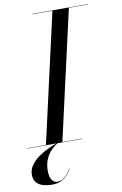

<svg xmlns="http://www.w3.org/2000/svg" viewBox="-144 -808 694 1093"><g transform="rotate(-10 202.5 -261.5)"><path d="M70 0 240 -750H335L165 0ZM-40 0V-2H280V0ZM125 -748V-750H445V-748ZM65 227Q39.5 227 16 220.5Q-7.5 214 -22.8 197.5Q-38 181 -38 151Q-38 121 -19.8 96.2Q-1.5 71.5 26.2 52Q54 32.5 83.5 19Q113 5.5 136 -2L137 0Q121.5 8.5 102.2 27Q83 45.5 69 75Q55 104.5 55 146Q55 181 67.5 198.5Q80 216 98 216Q118 216 133.5 205.8Q149 195.5 160 180.8Q171 166 178 153L180 154Q172.5 168 159.2 185Q146 202 123.2 214.5Q100.5 227 65 227Z"/></g></svg>

Font: Bodoni Moda 96pt
Style: Italic
Weight: 400
Italic angle: -13°
Version: Version 2.004